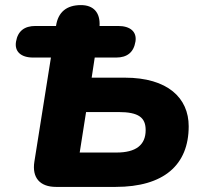

<svg xmlns="http://www.w3.org/2000/svg" viewBox="-20 -734 794 754"><path d="M200 0H434C623 0 721 -86 721 -238C721 -349 639 -429 470 -429H340L352 -508H436C479 -508 505 -528 512 -571C518 -609 492 -632 444 -632H371C374 -685 347 -714 298 -714C242 -714 208 -687 200 -632H119C76 -632 50 -612 43 -571C36 -532 62 -508 110 -508H180L115 -99C105 -36 137 0 200 0ZM438 -135H293L318 -294H445C525 -294 552 -272 552 -223C552 -164 513 -135 438 -135Z"/></svg>

Font: SN Pro Heavy
Style: Italic
Weight: 800
Italic angle: -9°
Designer: Tobias Whetton
Foundry: Supernotes
Version: Version 1.001;Glyphs 3.2 (3249)